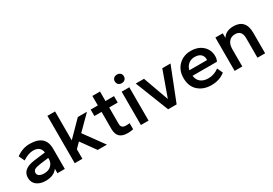

<svg xmlns="http://www.w3.org/2000/svg" viewBox="27 -1507 3331 2345"><g transform="rotate(-30 1692.5 -335.0)"><path d="M219 10Q141 10 93 -27Q45 -64 45 -131Q45 -254 219 -276L380 -296Q368 -388 264 -388Q197 -388 117 -335L79 -415Q168 -480 268 -480Q490 -480 490 -286V0H386V-63Q334 10 219 10ZM248 -78Q309 -78 345.5 -113.5Q382 -149 382 -199V-218L252 -201Q202 -194 178.5 -179.5Q155 -165 155 -136Q155 -108 179.5 -93Q204 -78 248 -78Z M1084 0H954L807 -204L738 -135V0H630V-668H738V-260L945 -470H1074L882 -278Z M1378 6Q1300 6 1263.5 -29.5Q1227 -65 1227 -140V-379H1126V-470H1227V-604H1335V-470H1455V-379H1335V-149Q1335 -85 1401 -85Q1438 -85 1455 -89V-3Q1421 6 1378 6Z M1671 0H1563V-470H1671ZM1663.5 -576Q1646 -559 1617 -559Q1588 -559 1570.5 -576Q1553 -593 1553 -620Q1553 -647 1570.5 -663.5Q1588 -680 1617 -680Q1646 -680 1663.5 -663.5Q1681 -647 1681 -620Q1681 -593 1663.5 -576Z M2067 0H1947L1762 -470H1878L2007 -111L2136 -470H2252Z M2555 10Q2443 10 2371.5 -54.5Q2300 -119 2300 -235Q2300 -345 2368.5 -412.5Q2437 -480 2540 -480Q2643 -480 2706.5 -422.5Q2770 -365 2770 -276Q2770 -231 2753 -205H2410Q2417 -145 2457.5 -113Q2498 -81 2565 -81Q2644 -81 2714 -132L2750 -54Q2670 10 2555 10ZM2543 -392Q2494 -392 2457.5 -362.5Q2421 -333 2410 -283H2658Q2660 -291 2660 -293Q2660 -339 2630.5 -365.5Q2601 -392 2543 -392Z M3315 0H3207V-276Q3207 -386 3112 -386Q3056 -386 3024.5 -348Q2993 -310 2993 -242V0H2885V-470H2989V-404Q3034 -480 3143 -480Q3226 -480 3270.5 -433Q3315 -386 3315 -291Z"/></g></svg>

Font: Celebes SemiBold
Style: Regular
Weight: 600
Designer: Anugrah Pasau
Foundry: Lafontype
Version: Version 1.000